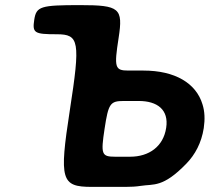

<svg xmlns="http://www.w3.org/2000/svg" viewBox="-20 -731 820 751"><path d="M114 -654C106 -602 114 -597 202 -597C290 -597 295 -570 253 -299C211 -27 219 0 339 0H471C492 0 512 -1 531 -4C581 -12 617 4 709 -91C743 -126 768 -172 777 -230C782 -264 781 -295 772 -323C747 -406 664 -455 541 -455H482C429 -455 426 -467 444 -583C462 -699 448 -711 293 -711C139 -711 122 -706 114 -654ZM630 -231C619 -158 563 -118 489 -118H430C377 -118 374 -128 389 -227C404 -326 411 -336 464 -336H523C595 -336 641 -302 630 -231Z"/></svg>

Font: Asimov Print
Style: AIt
Weight: 500
Designer: Google
Version: Version 2.000980: 2014